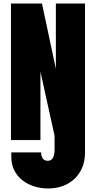

<svg xmlns="http://www.w3.org/2000/svg" viewBox="-20 -798 547 1094"><path d="M214.4 70.3Q214.4 91.3 223.6 104.7Q232.9 118.2 252.4 118.2Q291.5 118.2 291 50.3V-24.4L210.4 -389.2V0H42.5V-777.8H219.2L298.3 -405.8V-777.8H464.4V72.3Q464.4 119.1 448.5 156.7Q432.6 194.3 404.5 220.9Q376.5 247.6 338.1 261.7Q299.8 275.9 254.4 275.9Q213.4 275.9 175.5 264.2Q137.7 252.4 108.4 229.7Q79.1 207 61.8 173.3Q44.4 139.6 44.4 95.2V70.3Z"/></svg>

Font: Anton
Style: Regular
Weight: 400
Foundry: vernon adams
Version: Version 1.000